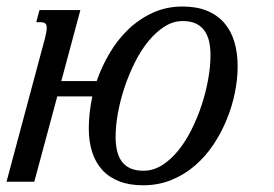

<svg xmlns="http://www.w3.org/2000/svg" viewBox="-47 -549 828 580"><path d="M56.6 0H-27.3L88.9 -433.6Q91.3 -443.8 92.8 -451.4Q94.2 -459 94.2 -464.4Q94.2 -474.6 89.6 -478.3Q85 -481.9 76.2 -481.9H62.5L72.3 -518.6H195.8L138.2 -304.2H245.1Q260.3 -348.1 284.4 -388.9Q308.6 -429.7 341.1 -460.7Q373.5 -491.7 414.6 -510.5Q455.6 -529.3 504.4 -529.3Q547.4 -529.3 578.6 -516.4Q609.9 -503.4 630.4 -479.7Q650.9 -456.1 660.9 -422.9Q670.9 -389.6 670.9 -348.6Q670.9 -310.5 662.6 -269.3Q654.3 -228 637.9 -188Q621.6 -147.9 597.7 -112.1Q573.7 -76.2 542 -48.8Q510.3 -21.5 470.9 -5.4Q431.6 10.7 385.3 10.7Q343.3 10.7 312.5 -1.5Q281.7 -13.7 261.5 -36.1Q241.2 -58.6 231.2 -90.3Q221.2 -122.1 221.2 -161.1Q221.2 -184.1 223.9 -208.3Q226.6 -232.4 231.9 -257.8H126ZM504.9 -485.4Q476.1 -485.4 450 -468.8Q423.8 -452.1 401.1 -424.3Q378.4 -396.5 360.4 -360.4Q342.3 -324.2 329.3 -285.4Q316.4 -246.6 309.3 -207.8Q302.2 -168.9 302.2 -135.7Q302.2 -112.8 306.6 -93.8Q311 -74.7 320.8 -61.3Q330.6 -47.9 346.9 -40.5Q363.3 -33.2 386.7 -33.2Q416 -33.2 442.4 -49.8Q468.8 -66.4 491.2 -94Q513.7 -121.6 531.7 -157.7Q549.8 -193.8 562.5 -232.7Q575.2 -271.5 582 -310.3Q588.9 -349.1 588.9 -382.3Q588.9 -405.8 584.5 -424.6Q580.1 -443.4 570.1 -457Q560.1 -470.7 544.2 -478Q528.3 -485.4 504.9 -485.4Z"/></svg>

Font: Arian AMU Serif
Style: Italic
Weight: 400
Italic angle: -15°
Designer: Ruben Hakobyan (Tarumian)
Foundry: Ruben Hakobyan (Tarumian)
Version: Version 1.002